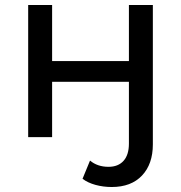

<svg xmlns="http://www.w3.org/2000/svg" viewBox="-20 -550 727 770"><path d="M311 167 341 94Q371 119 415 119Q454 119 475.5 95Q497 71 497 26V-222H189V0H93V-530H189V-305H497V-530H593V29Q593 108 549.5 154Q506 200 428 200Q394 200 363 191.5Q332 183 311 167Z"/></svg>

Font: CMG Sans Medium
Style: Regular
Weight: 500
Designer: Julieta Ulanovsky
Foundry: Julieta Ulanovsky
Version: Version 7.200